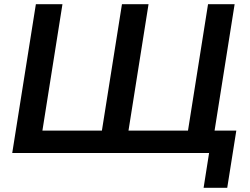

<svg xmlns="http://www.w3.org/2000/svg" viewBox="-20 -725 1186 910"><path d="M945 165 971 0H38L150 -705H276L181 -106H463L558 -705H684L589 -106H871L966 -705H1092L997 -106H1100L1057 165Z"/></svg>

Font: Mulish
Style: Bold Italic
Weight: 700
Italic angle: -9°
Designer: Vernon Adams
Foundry: Vernon Adams
Version: Version 3.603; ttfautohint (v1.8.3)